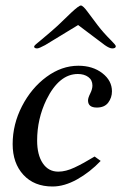

<svg xmlns="http://www.w3.org/2000/svg" viewBox="-20 -669 446 698"><path d="M26 -145Q26 -217 60 -283Q94 -349 149 -389.5Q204 -430 265 -430Q317 -430 352 -403Q387 -376 387 -337Q387 -314 373.5 -296Q360 -278 332 -278Q300 -278 300 -304Q300 -313 308 -329Q316 -345 316 -358Q316 -378 301 -389Q286 -400 263 -400Q195 -400 149 -307Q115 -237 115 -158Q115 -106 135.5 -75.5Q156 -45 192 -45Q219 -45 251 -60Q283 -75 324 -100L346 -84Q307 -43 260.5 -17Q214 9 171 9Q104 9 65 -33.5Q26 -76 26 -145ZM104 -500Q104 -504 131 -525Q174 -561 190 -576L240 -624Q267 -649 274 -649Q282 -649 300 -624L336 -576Q355 -551 385 -521Q401 -505 401 -501Q401 -493 388 -493Q378 -493 361 -505L264 -578L144 -505Q122 -493 115 -493Q104 -493 104 -500Z"/></svg>

Font: Unna
Style: Italic
Weight: 400
Italic angle: -8.05°
Designer: Jorge de Buen Unna
Foundry: Omnibus-Type
Version: Version 2.008